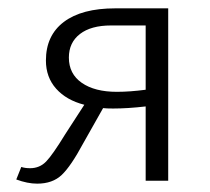

<svg xmlns="http://www.w3.org/2000/svg" viewBox="-20 -433 503 460"><path d="M383 -413V0H329V-178Q286 -173 251 -173Q235 -173 227 -174L179 -89Q150 -35 128 -14Q106 7 69 7Q46 7 19 -3L31 -33Q40 -30 52 -30Q75 -30 90.5 -46Q106 -62 136 -111L182 -182Q139 -193 114.5 -220.5Q90 -248 90 -288Q90 -348 133 -380.5Q176 -413 256 -413ZM329 -218V-372H246Q198 -372 171.5 -351.5Q145 -331 145 -295Q145 -256 176 -234.5Q207 -213 260 -213Q291 -213 329 -218Z"/></svg>

Font: Ysabeau Semilight
Style: Regular
Weight: 300
Designer: Christian Thalmann (Catharsis Fonts)
Version: Version 0.003